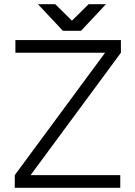

<svg xmlns="http://www.w3.org/2000/svg" viewBox="-20 -890 642 910"><path d="M160 -870 278 -744H364L482 -870H400L321 -792L242 -870ZM50 0H550V-60H125L553 -640V-700H53V-640H478L50 -60Z"/></svg>

Font: Unageo
Style: Light
Weight: 300
Designer: Richard Sepsi
Foundry: Richard Sepsi
Version: Version 2.000